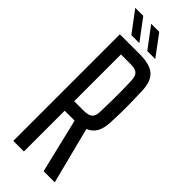

<svg xmlns="http://www.w3.org/2000/svg" viewBox="-307 -988 1019 1019"><g transform="rotate(45 202.0 -478.5)"><path d="M60.5 0V-800H211Q286 -800 320 -770Q354 -740 356 -670.5Q358 -623.5 358.5 -584.5Q359 -545.5 358.5 -509.8Q358 -474 356 -435Q354 -388.5 338.2 -360.2Q322.5 -332 290 -319L371.5 0H288L214.5 -306H140V0ZM140 -377.5H210.5Q246.5 -377.5 261 -389.8Q275.5 -402 277 -432Q278.5 -477.5 279 -515.2Q279.5 -553 279.2 -590.8Q279 -628.5 277 -673.5Q275.5 -704 261 -716.2Q246.5 -728.5 211 -728.5H140ZM226 -840 138.5 -957H199L286 -840ZM106.5 -840 19 -957H79L166.5 -840Z"/></g></svg>

Font: Big Shoulders Text Thin
Style: Regular
Weight: 400
Version: Version 2.002